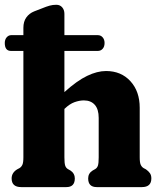

<svg xmlns="http://www.w3.org/2000/svg" viewBox="-20 -764 658 784"><path d="M-0.5 -588.5Q-0.5 -602.5 7.2 -611.5Q15 -620.5 26 -620.5H75.5V-650.5Q75.5 -676 87.5 -692.8Q99.5 -709.5 119.5 -717.5L150.5 -729.5Q170 -737.5 182.8 -741Q195.5 -744.5 210 -744.5Q225 -744.5 234 -734Q243 -723.5 243 -707.5V-620.5H379Q391.5 -620.5 399.2 -611.5Q407 -602.5 407 -588.5Q407 -573.5 399.2 -564.8Q391.5 -556 379 -556H243V-388Q294.5 -434.5 335.8 -454.2Q377 -474 413 -474Q474.5 -474 512.5 -432.5Q550.5 -391 550.5 -324V-121.5Q550.5 -99.5 554.8 -90.8Q559 -82 566.5 -77.5L576 -72.5Q586.5 -65 592.2 -56.8Q598 -48.5 598 -35.5Q598 0 559.5 0H375Q340 0 340 -35.5Q340 -56 358 -67.5L368.5 -73.5Q376.5 -78 379.8 -87.8Q383 -97.5 383 -121.5V-282.5Q383 -318 367 -336Q351 -354 322.5 -354Q304.5 -354 284.2 -346.8Q264 -339.5 244 -320L243 -319.5V-121.5Q243 -97.5 246.2 -87.8Q249.5 -78 257.5 -73.5L268 -67.5Q285.5 -56 285.5 -35.5Q285.5 0 251 0H66.5Q27.5 0 27.5 -35.5Q27.5 -58.5 50 -72.5L59.5 -77.5Q67 -82 71.2 -90.8Q75.5 -99.5 75.5 -121.5V-556H25Q-0.5 -556 -0.5 -588.5Z"/></svg>

Font: Fraunces 72pt SuperSoft
Style: Bold
Weight: 700
Version: Version 1.000;[0bf87f6ff]